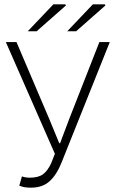

<svg xmlns="http://www.w3.org/2000/svg" viewBox="-20 -853 531 885"><path d="M123 12Q105 12 93.5 10Q82 8 69 3L81 -40Q89 -37 98 -35.5Q107 -34 118 -34Q157 -34 178.5 -50Q200 -66 216 -101L233 -144L7 -659H56L206 -307L253 -193H257L300 -307L438 -659H486L263 -102Q242 -49 209.5 -18.5Q177 12 123 12ZM108 -709 226 -833H281L284 -828L149 -709ZM290 -709 408 -833H463L466 -828L331 -709Z"/></svg>

Font: Source Sans 3 Light
Style: Regular
Weight: 300
Designer: Paul D. Hunt
Foundry: Adobe
Version: Version 3.052;hotconv 1.1.0;makeotfexe 2.6.0